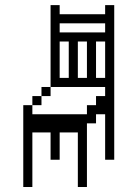

<svg xmlns="http://www.w3.org/2000/svg" viewBox="-20 -663 540 754"><path d="M71.4 -250V71.4H107.1V-142.9H178.6V-35.7H214.3V-142.9H285.7V71.4H321.4V-178.6H357.1V-214.3H392.9V-35.7H428.6V-642.9H392.9V-607.1H214.3V-642.9H178.6V-321.4H392.9V-285.7H357.1V-250H321.4V-214.3H107.1V-250ZM392.9 -357.1H357.1V-500H392.9ZM392.9 -535.7H214.3V-571.4H392.9ZM214.3 -357.1V-500H250V-357.1ZM285.7 -357.1V-500H321.4V-357.1ZM142.9 -321.4V-285.7H178.6V-321.4ZM107.1 -285.7V-250H142.9V-285.7Z"/></svg>

Font: Gossip Icons Med Pixel
Style: Regular
Weight: 500
Designer: Deborah Khodanovich
Version: Version 1.001;Glyphs 3.3.1 (3343)